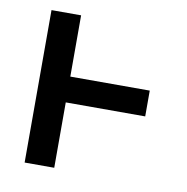

<svg xmlns="http://www.w3.org/2000/svg" viewBox="-65 -583 629 645"><g transform="rotate(10 250.0 -260.0)"><path d="M60 0V-520H161V-311H432V-223H161V0Z"/></g></svg>

Font: Iosevka Custom Semibold
Style: Regular
Weight: 600
Designer: Belleve Invis
Foundry: Belleve Invis
Version: Version 27.0.2; ttfautohint (v1.8.4)